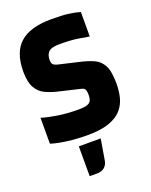

<svg xmlns="http://www.w3.org/2000/svg" viewBox="-157 -720 804 1023"><g transform="rotate(-20 244.5 -209.0)"><path d="M159 -264Q123 -273 93.5 -287.5Q64 -302 46 -334Q28 -366 28 -425Q28 -534 85.5 -585.5Q143 -637 264 -637Q325 -637 362 -632Q399 -627 425 -619V-480Q398 -485 360 -491Q322 -497 261 -497Q213 -497 197 -481Q181 -465 181 -436Q181 -418 188 -410.5Q195 -403 210 -399L330 -371Q374 -361 406 -346.5Q438 -332 455.5 -298.5Q473 -265 473 -196Q473 -157 464.5 -120.5Q456 -84 431.5 -54.5Q407 -25 359.5 -7.5Q312 10 235 10Q189 10 148.5 6Q108 2 78 -4Q48 -10 30 -16V-163Q61 -153 115.5 -144Q170 -135 235 -135Q268 -135 285 -140.5Q302 -146 307.5 -158.5Q313 -171 313 -190Q313 -207 310 -216Q307 -225 301 -228.5Q295 -232 286 -234ZM274 169Q270 192 254 205.5Q238 219 213 219H170V50H294Z"/></g></svg>

Font: Blinker
Style: Regular
Weight: 400
Designer: Juergen Huber
Foundry: supertype
Version: 1.017